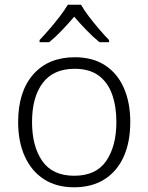

<svg xmlns="http://www.w3.org/2000/svg" viewBox="-20 -878 630 815"><path d="M533 -360Q533 -276 505.5 -214Q478 -152 424.5 -117.5Q371 -83 294 -83Q220 -83 167 -117Q114 -151 85.5 -213.5Q57 -276 57 -360Q57 -489 121 -562Q185 -635 298 -635Q374 -635 426.5 -600.5Q479 -566 506 -504Q533 -442 533 -360ZM116 -360Q116 -257 159.5 -194.5Q203 -132 295 -132Q388 -132 431 -195Q474 -258 474 -360Q474 -426 456 -477Q438 -528 399 -557Q360 -586 297 -586Q207 -586 161.5 -526Q116 -466 116 -360ZM324 -858Q336 -836 357 -808.5Q378 -781 401 -754Q424 -727 443 -708V-699H402Q375 -721 347 -750Q319 -779 295 -807Q271 -779 243.5 -750Q216 -721 189 -699H148V-708Q167 -728 190 -754.5Q213 -781 234 -808.5Q255 -836 268 -858Z"/></svg>

Font: Noto Sans Kannada UI Light
Style: Regular
Weight: 300
Designer: Jelle Bosma - Monotype Design Team
Foundry: Monotype Imaging Inc.
Version: Version 2.005; ttfautohint (v1.8.4.7-5d5b)